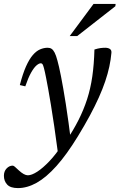

<svg xmlns="http://www.w3.org/2000/svg" viewBox="-73 -709 612 983"><path d="M56.5 -267 28.5 -273.5Q43.5 -331.5 60.2 -369Q77 -406.5 95 -427.2Q113 -448 132.2 -456.2Q151.5 -464.5 171 -464.5Q183 -464.5 191.2 -459Q199.5 -453.5 206.8 -439.5Q214 -425.5 221 -399Q228.5 -373 239.2 -318.8Q250 -264.5 263.8 -177.5Q277.5 -90.5 293 34L225 84Q214 1.5 204.8 -61.8Q195.5 -125 187.8 -171.5Q180 -218 174 -252Q168 -286 163 -310.5Q156.5 -343.5 152.2 -359.5Q148 -375.5 144.8 -380.2Q141.5 -385 136 -385Q126.5 -385 113.5 -373.8Q100.5 -362.5 86 -336.8Q71.5 -311 56.5 -267ZM246 31 267 10.5Q303 -43 329 -94.5Q355 -146 372.8 -200.5Q390.5 -255 399.5 -317.2Q408.5 -379.5 410.5 -455.5Q428 -461 440.8 -462.8Q453.5 -464.5 466.5 -464.5Q482 -464 490.2 -458Q498.5 -452 497.5 -439Q494.5 -404.5 486.8 -368.2Q479 -332 465.8 -292.8Q452.5 -253.5 433 -210Q413.5 -166.5 387 -117.2Q360.5 -68 326 -11.5Q268.5 82.5 216 141Q163.5 199.5 114.8 226.8Q66 254 19 254Q-19.5 254 -36.2 236Q-53 218 -53 191Q-53 168 -39.2 153.5Q-25.5 139 -8 139Q-4 139 2.8 144.5Q9.5 150 23 163Q36.5 175.5 48.2 182Q60 188.5 69.5 188.5Q89 188.5 117.8 170Q146.5 151.5 180 116.2Q213.5 81 246 31ZM284 -524.5 406 -689H519L517.5 -677L322.5 -524.5Z"/></svg>

Font: Newsreader 14pt
Style: Italic
Weight: 400
Italic angle: -17°
Designer: Hugues Gentile
Foundry: Production Type
Version: Version 1.003